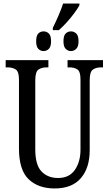

<svg xmlns="http://www.w3.org/2000/svg" viewBox="-20 -1053 613 1083"><path d="M278 -896Q294 -928 310.5 -966.5Q327 -1005 336 -1033H428V-1023Q419 -1006 399.5 -979.5Q380 -953 356.5 -927Q333 -901 312 -883H278ZM226 -765Q208 -765 196 -777.5Q184 -790 184 -820Q184 -852 196 -864Q208 -876 226 -876Q243 -876 255.5 -864Q268 -852 268 -820Q268 -790 255.5 -777.5Q243 -765 226 -765ZM380 -765Q363 -765 350.5 -777.5Q338 -790 338 -820Q338 -852 350.5 -864Q363 -876 380 -876Q397 -876 410 -864Q423 -852 423 -820Q423 -790 410 -777.5Q397 -765 380 -765ZM288 10Q196 10 141.5 -42Q87 -94 87 -216V-605Q87 -649 69 -661Q51 -673 23 -673H12V-714H253V-673H243Q215 -673 197 -660.5Q179 -648 179 -601V-210Q179 -122 214.5 -85.5Q250 -49 307 -49Q371 -49 402.5 -95Q434 -141 434 -208V-605Q434 -649 417 -661Q400 -673 371 -673H361V-714H561V-673H550Q522 -673 504 -660.5Q486 -648 486 -601V-206Q486 -106 436 -48Q386 10 288 10Z"/></svg>

Font: Noto Serif ExtraCondensed
Style: Regular
Weight: 400
Width: 2
Designer: Monotype Design Team
Foundry: Monotype Imaging Inc.
Version: Version 2.015